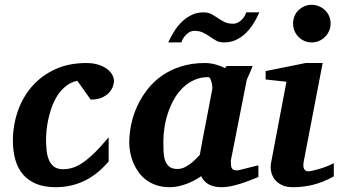

<svg xmlns="http://www.w3.org/2000/svg" viewBox="-20 -760 1399 792"><path d="M450.2 -425.8Q450.2 -417 445.8 -403.8Q441.4 -390.6 430.4 -378.4Q419.4 -366.2 400.9 -357.7Q382.3 -349.1 354 -349.1L298.8 -426.8Q270.5 -420.4 250 -403.3Q229.5 -386.2 215.3 -363.3Q201.2 -340.3 192.1 -314Q183.1 -287.6 178.2 -263.2Q173.3 -238.8 171.6 -219Q169.9 -199.2 169.9 -189Q169.9 -166 171.9 -143.3Q173.8 -120.6 180.9 -102.5Q188 -84.5 201.9 -73.2Q215.8 -62 240.2 -62Q258.8 -62 277.8 -67.4Q296.9 -72.8 319.1 -87.4Q341.3 -102.1 367.9 -127.7Q394.5 -153.3 428.2 -193.8V-94.2Q407.7 -69.8 384.3 -50.3Q360.8 -30.8 333.7 -16.8Q306.6 -2.9 275.6 4.6Q244.6 12.2 209 12.2Q163.1 12.2 129.9 -1.5Q96.7 -15.1 75.2 -40Q53.7 -64.9 43.5 -100.1Q33.2 -135.3 33.2 -178.2Q33.2 -243.2 53.5 -301.5Q73.7 -359.9 112.5 -404.1Q151.4 -448.2 207.3 -474.1Q263.2 -500 335 -500Q364.7 -500 386.5 -492.9Q408.2 -485.8 422.4 -474.9Q436.5 -463.9 443.4 -450.9Q450.2 -438 450.2 -425.8Z M856 -394Q856.4 -396 855.7 -403.8Q855 -411.6 852.8 -420.2Q850.6 -428.7 847.4 -435.3Q844.2 -441.9 839.8 -441.9Q807.6 -441.9 781.5 -430.2Q755.4 -418.5 734.6 -398.4Q713.9 -378.4 698.7 -352.1Q683.6 -325.7 673.6 -296.1Q663.6 -266.6 658.7 -235.8Q653.8 -205.1 653.8 -176.8Q653.8 -156.7 654.5 -136.7Q655.3 -116.7 660.4 -100.1Q665.5 -83.5 677.5 -73.2Q689.5 -63 711.9 -63Q728 -63 742.4 -70.3Q756.8 -77.6 768.8 -87.2Q780.8 -96.7 789.8 -106.4Q798.8 -116.2 804.2 -121.1Q807.6 -141.1 809.8 -152.1Q812 -163.1 813.7 -173.1Q815.4 -183.1 817.9 -195.8Q820.3 -208.5 825 -232.2Q829.6 -255.9 836.9 -294.2Q844.2 -332.5 856 -394ZM1045.9 -29.8Q1028.8 -22.9 1010 -15.6Q991.2 -8.3 971.7 -2.2Q952.1 3.9 932.6 8.1Q913.1 12.2 894 12.2Q862.3 12.2 841.1 0.5Q819.8 -11.2 810.1 -33.2Q796.9 -24.4 781.7 -16.1Q766.6 -7.8 750 -1.7Q733.4 4.4 715.8 8.3Q698.2 12.2 680.2 12.2Q649.4 12.2 625 3.9Q600.6 -4.4 582 -18.6Q563.5 -32.7 550.5 -51.3Q537.6 -69.8 529.3 -90.1Q521 -110.4 517.1 -131.3Q513.2 -152.3 513.2 -170.9Q513.2 -208 521.2 -246.8Q529.3 -285.6 546.1 -322.3Q563 -358.9 588.4 -391.4Q613.8 -423.8 648.4 -448Q683.1 -472.2 727.3 -486.1Q771.5 -500 825.2 -500Q847.2 -500 868.9 -494.1Q890.6 -488.3 907.7 -479L915 -487.8H1022Q1019.5 -480.5 1015.6 -471.2Q1011.7 -461.9 1007.8 -453.1Q1003.9 -444.3 1000.7 -437.3Q997.6 -430.2 997.1 -426.8L932.1 -97.2Q932.1 -85.9 932.9 -78.1Q933.6 -70.3 936.5 -65.7Q939.5 -61 944.8 -59.1Q950.2 -57.1 959 -57.1Q960.9 -57.1 973.4 -60.1Q985.8 -63 1000.7 -66.9Q1015.6 -70.8 1028.8 -74Q1042 -77.1 1045.9 -78.1ZM1049.8 -709Q1038.6 -683.1 1024.2 -660.6Q1009.8 -638.2 991.7 -621.3Q973.6 -604.5 951.9 -594.7Q930.2 -585 904.8 -585Q884.8 -585 871.6 -592.5Q858.4 -600.1 845.7 -608.9Q833 -617.7 818.1 -625.2Q803.2 -632.8 780.8 -632.8Q772.9 -632.8 764.9 -629.2Q756.8 -625.5 749.8 -618.9Q742.7 -612.3 737.1 -603.8Q731.4 -595.2 728 -585H673.8Q685.5 -610.8 700.2 -633.3Q714.8 -655.8 732.9 -672.6Q751 -689.5 772.5 -699.2Q793.9 -709 818.8 -709Q838.9 -709 852.3 -701.7Q865.7 -694.3 878.4 -685.5Q891.1 -676.8 905.8 -669.4Q920.4 -662.1 942.9 -662.1Q950.7 -662.1 958.7 -665.8Q966.8 -669.4 974.1 -675.8Q981.4 -682.1 987.1 -690.7Q992.7 -699.2 995.6 -709Z M1356.9 -32.2Q1312 -7.8 1271.5 2.2Q1231 12.2 1188 12.2Q1160.6 12.2 1141.8 2.9Q1123 -6.3 1112.3 -21Q1101.6 -35.6 1098.1 -54Q1094.7 -72.3 1098.6 -90.8L1161.6 -422.9L1075.7 -432.1V-466.8L1240.7 -500H1311L1233.9 -99.1Q1231.9 -90.3 1231.4 -82Q1231 -73.7 1232.7 -67.4Q1234.4 -61 1239.3 -57.1Q1244.1 -53.2 1252.9 -53.2Q1256.8 -53.2 1268.3 -55.7Q1279.8 -58.1 1294.9 -62.5Q1310.1 -66.9 1326.4 -73.2Q1342.8 -79.6 1356.9 -86.9ZM1343.8 -663.1Q1343.8 -647 1337.6 -632.8Q1331.5 -618.7 1320.8 -607.9Q1310.1 -597.2 1295.9 -591.1Q1281.7 -585 1265.6 -585Q1249.5 -585 1235.6 -591.1Q1221.7 -597.2 1211.2 -607.9Q1200.7 -618.7 1194.8 -632.8Q1189 -647 1189 -663.1Q1189 -679.2 1194.8 -693.4Q1200.7 -707.5 1211.2 -717.8Q1221.7 -728 1235.6 -734.1Q1249.5 -740.2 1265.6 -740.2Q1281.7 -740.2 1295.9 -734.1Q1310.1 -728 1320.8 -717.8Q1331.5 -707.5 1337.6 -693.4Q1343.8 -679.2 1343.8 -663.1Z"/></svg>

Font: Charis SIL APac
Style: Bold Italic
Weight: 700
Italic angle: -11°
Foundry: SIL International
Version: Version 5.000